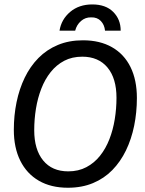

<svg xmlns="http://www.w3.org/2000/svg" viewBox="-20 -847 665 879"><path d="M290.8 12.5Q213.3 12.5 157.9 -19.6Q102.5 -51.7 72.9 -111.2Q43.3 -170.8 43.3 -252.5Q43.3 -318.3 55.8 -379.2Q68.3 -440 93.3 -491.7Q118.3 -543.3 156.2 -581.7Q194.2 -620 245 -641.2Q295.8 -662.5 360 -662.5Q437.5 -662.5 492.9 -630.8Q548.3 -599.2 577.5 -540Q606.7 -480.8 606.7 -398.3Q606.7 -332.5 594.2 -271.2Q581.7 -210 556.7 -158.3Q531.7 -106.7 494.2 -68.3Q456.7 -30 405.8 -8.8Q355 12.5 290.8 12.5ZM292.5 -62.5Q339.2 -62.5 375.4 -81.7Q411.7 -100.8 437.9 -133.8Q464.2 -166.7 480.8 -209.6Q497.5 -252.5 505.4 -301.2Q513.3 -350 513.3 -399.2Q513.3 -488.3 472.1 -537.9Q430.8 -587.5 356.7 -587.5Q310 -587.5 274.2 -568.8Q238.3 -550 212.1 -517.1Q185.8 -484.2 169.2 -441.2Q152.5 -398.3 144.6 -349.6Q136.7 -300.8 136.7 -250.8Q136.7 -162.5 177.5 -112.5Q218.3 -62.5 292.5 -62.5ZM252.5 -706.7Q260.8 -758.3 301.2 -792.5Q341.7 -826.7 402.5 -826.7Q464.2 -826.7 498.3 -792.5Q532.5 -758.3 532.5 -706.7H460.8Q458.3 -733.3 441.7 -750.8Q425 -768.3 397.5 -767.5Q370.8 -768.3 350.8 -750.8Q330.8 -733.3 324.2 -706.7Z"/></svg>

Font: Familjen Grotesk
Style: Italic
Weight: 400
Italic angle: -9.46201°
Designer: Anders Wikstroem, Jonas Baeckman, Matilda Gysing, Kristian Moeller
Foundry: Familjen STHLM AB
Version: Version 2.000